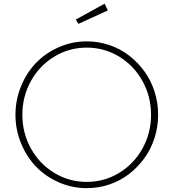

<svg xmlns="http://www.w3.org/2000/svg" viewBox="-20 -983 920 1018"><path d="M439.9 -763.7Q502 -763.7 559.8 -744.1Q617.7 -724.6 664.1 -688.7Q710.4 -652.8 745.4 -605Q780.3 -557.1 799.3 -497.8Q818.4 -438.5 818.4 -374.5Q818.4 -310.5 799.3 -251.2Q780.3 -191.9 745.4 -144Q710.4 -96.2 664.1 -60.3Q617.7 -24.4 559.8 -4.9Q502 14.6 439.9 14.6Q362.8 14.6 292.7 -15.9Q222.7 -46.4 172.1 -98.4Q121.6 -150.4 91.8 -222.7Q62 -294.9 62 -374.5Q62 -454.1 91.8 -526.4Q121.6 -598.6 172.1 -650.6Q222.7 -702.6 292.7 -733.2Q362.8 -763.7 439.9 -763.7ZM144 -553.5Q98.6 -471.7 98.6 -374.5Q98.6 -277.3 144 -195.6Q189.5 -113.8 268.1 -66.2Q346.7 -18.6 439.9 -18.6Q533.2 -18.6 611.6 -66.2Q689.9 -113.8 735.4 -195.6Q780.8 -277.3 780.8 -374.5Q780.8 -471.7 735.4 -553.5Q689.9 -635.3 611.6 -682.9Q533.2 -730.5 439.9 -730.5Q346.7 -730.5 268.1 -682.9Q189.5 -635.3 144 -553.5ZM381.8 -879.4 534.7 -963.4 551.8 -927.7 395.5 -856.4Z"/></svg>

Font: Spartan MB ExtLt
Style: Regular
Weight: 200
Designer: Matt Bailey, Mirko Velimirovic
Foundry: Matt Bailey
Version: Version 1.005